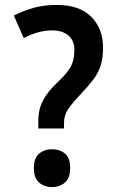

<svg xmlns="http://www.w3.org/2000/svg" viewBox="-20 -744 463 777"><path d="M210 -724Q302 -724 349.5 -676Q397 -628 397 -551Q397 -509 387.5 -479Q378 -449 357.5 -422Q337 -395 304 -360Q267 -321 253 -298Q239 -275 239 -246V-224H135V-254Q135 -301 154 -337.5Q173 -374 216 -414Q255 -451 268 -477.5Q281 -504 281 -543Q281 -580 256.5 -600.5Q232 -621 192 -621Q162 -621 133.5 -613Q105 -605 76 -590L36 -681Q78 -702 118.5 -713Q159 -724 210 -724ZM191 13Q159 13 138 -5.5Q117 -24 117 -64Q117 -104 138 -122Q159 -140 191 -140Q222 -140 243 -122.5Q264 -105 264 -64Q264 -24 243 -5.5Q222 13 191 13Z"/></svg>

Font: Noto Sans Tamil SemiCondensed SemiBold
Style: Regular
Weight: 600
Width: 4
Designer: Jelle Bosma - Monotype Design Team
Foundry: Monotype Imaging Inc.
Version: Version 2.004; ttfautohint (v1.8.4.7-5d5b)